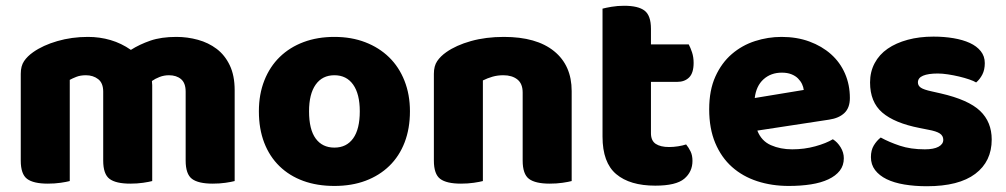

<svg xmlns="http://www.w3.org/2000/svg" viewBox="-20 -629 3490 666"><path d="M794 -1Q783 2 762.5 5Q742 8 718 8Q668 8 646 -8.5Q624 -25 624 -72V-311Q624 -341 608 -354.5Q592 -368 566 -368Q549 -368 533.5 -362Q518 -356 507 -348Q507 -344 507.5 -340.5Q508 -337 508 -334V-1Q497 2 476.5 5Q456 8 432 8Q382 8 360 -8.5Q338 -25 338 -72V-311Q338 -341 320.5 -354.5Q303 -368 278 -368Q259 -368 245 -362.5Q231 -357 222 -352V-1Q211 2 190.5 5Q170 8 146 8Q96 8 74 -8.5Q52 -25 52 -72V-373Q52 -400 63.5 -417Q75 -434 95 -448Q129 -472 179 -486.5Q229 -501 285 -501Q326 -501 363.5 -490Q401 -479 434 -456Q464 -475 501.5 -488Q539 -501 592 -501Q630 -501 666.5 -491Q703 -481 731.5 -459.5Q760 -438 777 -402.5Q794 -367 794 -316Z M1402 -243Q1402 -183 1383.5 -135Q1365 -87 1330.5 -53.5Q1296 -20 1248 -2Q1200 16 1140 16Q1080 16 1032 -1.5Q984 -19 949.5 -52.5Q915 -86 896.5 -134Q878 -182 878 -243Q878 -302 897 -350Q916 -398 950.5 -431.5Q985 -465 1033 -483Q1081 -501 1140 -501Q1199 -501 1247 -482.5Q1295 -464 1329.5 -430.5Q1364 -397 1383 -349Q1402 -301 1402 -243ZM1140 -368Q1098 -368 1075 -335.5Q1052 -303 1052 -243Q1052 -180 1075 -148.5Q1098 -117 1140 -117Q1182 -117 1205 -149Q1228 -181 1228 -243Q1228 -303 1205 -335.5Q1182 -368 1140 -368Z M1963 -1Q1952 2 1931.5 5Q1911 8 1887 8Q1837 8 1815 -8.5Q1793 -25 1793 -72V-308Q1793 -339 1774.5 -353.5Q1756 -368 1726 -368Q1706 -368 1688.5 -363Q1671 -358 1655 -350V-1Q1644 2 1623.5 5Q1603 8 1579 8Q1529 8 1507 -8.5Q1485 -25 1485 -72V-373Q1485 -400 1496.5 -417Q1508 -434 1528 -448Q1562 -472 1613.5 -486.5Q1665 -501 1728 -501Q1841 -501 1902 -451.5Q1963 -402 1963 -313Z M2253 15Q2165 15 2117.5 -25Q2070 -65 2070 -155V-599Q2081 -602 2101.5 -605.5Q2122 -609 2145 -609Q2194 -609 2216 -592Q2238 -575 2238 -529V-475H2369Q2375 -464 2380.5 -447.5Q2386 -431 2386 -411Q2386 -376 2370.5 -360.5Q2355 -345 2329 -345H2238V-167Q2238 -141 2254.5 -130Q2271 -119 2301 -119Q2316 -119 2332 -121.5Q2348 -124 2360 -128Q2369 -117 2375.5 -103.5Q2382 -90 2382 -71Q2382 -33 2353.5 -9Q2325 15 2253 15Z M2607 -176Q2621 -140 2654 -125.5Q2687 -111 2728 -111Q2770 -111 2808 -121.5Q2846 -132 2869 -146Q2885 -136 2896 -118Q2907 -100 2907 -80Q2907 -55 2893 -37Q2879 -19 2853.5 -7Q2828 5 2793 10.5Q2758 16 2716 16Q2657 16 2606.5 -0.5Q2556 -17 2519 -50Q2482 -83 2461 -133Q2440 -183 2440 -250Q2440 -316 2461.5 -363.5Q2483 -411 2518.5 -441.5Q2554 -472 2599 -486.5Q2644 -501 2691 -501Q2744 -501 2787.5 -485Q2831 -469 2862.5 -441Q2894 -413 2911 -374Q2928 -335 2928 -289Q2928 -255 2909 -237Q2890 -219 2856 -214ZM2692 -377Q2654 -377 2628.5 -354Q2603 -331 2598 -289L2768 -317Q2767 -327 2762 -337.5Q2757 -348 2748 -357Q2739 -366 2725 -371.5Q2711 -377 2692 -377Z M3420 -145Q3420 -69 3363 -26Q3306 17 3195 17Q3153 17 3117 11Q3081 5 3055.5 -7.5Q3030 -20 3015.5 -39Q3001 -58 3001 -84Q3001 -108 3011 -124.5Q3021 -141 3035 -152Q3064 -136 3101.5 -123.5Q3139 -111 3188 -111Q3219 -111 3235.5 -120Q3252 -129 3252 -144Q3252 -158 3240 -166Q3228 -174 3200 -179L3170 -185Q3083 -202 3040.5 -238.5Q2998 -275 2998 -343Q2998 -380 3014 -410Q3030 -440 3059 -460Q3088 -480 3128.5 -491Q3169 -502 3218 -502Q3255 -502 3287.5 -496.5Q3320 -491 3344 -480Q3368 -469 3382 -451.5Q3396 -434 3396 -410Q3396 -387 3387.5 -370.5Q3379 -354 3366 -343Q3358 -348 3342 -353.5Q3326 -359 3307 -363.5Q3288 -368 3268.5 -371Q3249 -374 3233 -374Q3200 -374 3182 -366.5Q3164 -359 3164 -343Q3164 -332 3174 -325Q3184 -318 3212 -312L3243 -305Q3339 -283 3379.5 -244.5Q3420 -206 3420 -145Z"/></svg>

Font: Baloo 2 ExtraBold
Style: Regular
Weight: 800
Designer: Sarang Kulkarni and Ek Type
Foundry: Ek Type
Version: Version 1.640;hotconv 1.0.111;makeotfexe 2.5.65597; ttfautoh